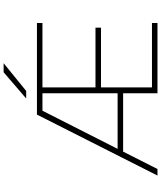

<svg xmlns="http://www.w3.org/2000/svg" viewBox="70 -1004 934 1115"><g transform="rotate(-90 537.5 -447.0)"><path d="M75 0 429 -700H961V-668H587V-360H934V-328H587V-32H961V0H553V-199.5H214L113 0ZM553 -668H451.5L230 -231.5H553ZM566.5 -762.5H522.5L675 -893.5H727.5Z"/></g></svg>

Font: Trispace SemiExpanded Thin
Style: Regular
Weight: 100
Width: 6
Designer: Tyler Finck
Foundry: Etcetera Type Company
Version: Version 1.210; ttfautohint (v1.8.3)